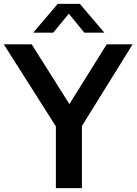

<svg xmlns="http://www.w3.org/2000/svg" viewBox="-42 -968 703 988"><path d="M245.5 0V-373L273 -274.5L-22.5 -740H121L335 -401H295.5L507 -740H640.5L351.5 -274.5L379.5 -371.5V0ZM129 -800 255 -948H369L495 -800H392L301 -911H323L232 -800Z"/></svg>

Font: Encode Sans SC Condensed Thin SemiBold
Style: Regular
Weight: 600
Version: Version 3.002